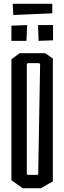

<svg xmlns="http://www.w3.org/2000/svg" viewBox="-20 -990 338 1010"><path d="M40 -42V-678L83 -710H218L258 -682V-36L195 0H99ZM172 -70Q181 -70 181 -76L191 -649Q191 -658 182 -658H130Q121 -658 121 -649V-76Q121 -70 130 -70ZM40 -855 123 -858 119 -775H40ZM180 -858H259V-778L183 -775ZM47 -970H255V-920L50 -911Z"/></svg>

Font: Bahianita
Style: Regular
Weight: 400
Designer: Pablo Cosgaya & Dani Raskovsky
Foundry: Pablo Cosgaya & Dani Raskovsky
Version: Version 1.008